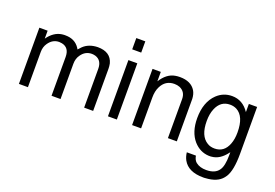

<svg xmlns="http://www.w3.org/2000/svg" viewBox="-122 -1097 2411 1682"><g transform="rotate(20 1083.5 -255.5)"><path d="M70 -524H147V-450Q201 -526 275 -537L295 -539H308Q396 -539 440 -474L449 -459L478 -490Q528 -537 610 -539Q731 -539 757 -441Q762 -416 762 -393V0H678V-361Q678 -441 615 -461Q597 -466 581 -466Q520 -466 483 -412Q458 -377 458 -329V0H374V-361Q374 -448 303 -463L277 -466Q216 -466 178 -410Q154 -375 154 -329V0H70Z M983 -524V0H900V-524ZM983 -729V-624H899V-729Z M1125 -524H1202V-436Q1256 -522 1332 -535Q1342 -537 1353 -538Q1364 -539 1376 -539Q1480 -539 1522 -470Q1540 -440 1542 -396V0H1459V-363Q1459 -432 1401 -457Q1378 -466 1351 -466Q1268 -466 1230 -389Q1209 -347 1209 -289V0H1125Z M2023 -524H2100V-86Q2100 67 2059 132L2045 151Q1997 211 1888 217Q1883 218 1877 218Q1871 218 1866 218Q1727 218 1678 130Q1661 98 1657 60H1742Q1748 98 1771 118L1774 120Q1809 148 1869 148Q1951 148 1985 99Q2015 59 2015 -44V-71L2008 -62Q1949 16 1874 22Q1869 23 1865 23Q1861 23 1856 23H1847Q1765 19 1706 -47Q1640 -123 1640 -253Q1640 -403 1723 -483Q1782 -539 1863 -539Q1962 -539 2023 -448ZM1872 -462Q1784 -462 1747 -372Q1727 -324 1727 -258Q1727 -118 1805 -72Q1833 -54 1873 -54Q1962 -54 1997 -146Q2015 -192 2015 -255Q2015 -405 1933 -448Q1905 -462 1872 -462Z"/></g></svg>

Font: Ekushey Lal Sabuj Normal
Style: Regular
Weight: 400
Designer: Al Mamun Sumon
Foundry: Al Mamun Sumon
Version: Version 1.0